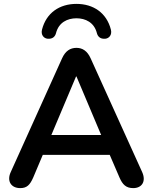

<svg xmlns="http://www.w3.org/2000/svg" viewBox="-20 -959 784 987"><path d="M224 -760C252 -757 264 -773 268 -789C282 -844 327 -865 373 -865C419 -865 464 -844 478 -789C482 -773 494 -757 522 -760C541 -762 557 -780 550 -807C528 -893 460 -939 373 -939C286 -939 218 -893 196 -807C189 -780 205 -762 224 -760ZM84 8C118 8 134 -8 151 -47L200 -163H544L594 -47C610 -10 628 8 665 8C710 8 732 -27 711 -74L446 -659C429 -697 404 -713 373 -713C341 -713 316 -697 299 -659L35 -74C14 -28 37 8 84 8ZM373 -566 500 -265H244L371 -566Z"/></svg>

Font: Nunito
Style: Bold
Weight: 700
Designer: Vernon Adams
Foundry: Vernon Adams
Version: Version 3.602